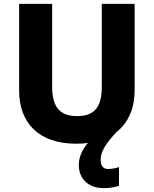

<svg xmlns="http://www.w3.org/2000/svg" viewBox="-20 -734 796 994"><path d="M501 94C501 49 529 7 584 -51C646 -100 677 -176 677 -267V-714H507V-286C507 -179 469 -133 379 -133C294 -133 250 -175 250 -285V-714H79V-266C79 -95 183 10 375 10C396 10 416 9 435 6C404 43 388 81 388 120C388 195 441 240 516 240C550 240 575 235 596 228V131C583 136 559 141 540 141C517 141 501 128 501 94Z"/></svg>

Font: Noto Sans Arabic UI XBd
Style: Regular
Weight: 800
Designer: Monotype Design Team, Nadine Chahine and Nizar Qandah
Foundry: Monotype Imaging Inc.
Version: Version 2.010